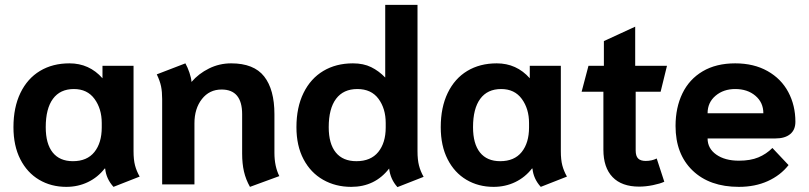

<svg xmlns="http://www.w3.org/2000/svg" viewBox="-20 -754 3307 785"><path d="M35 -234Q35 -315 63.5 -374Q92 -433 143.5 -464Q195 -495 264 -495Q345 -495 399 -434V-485H526V-136Q526 -101 532 -78Q538 -55 551 -32L444 10Q414 -23 410 -65H408Q380 -29 339.5 -9.5Q299 10 251 10Q189 10 140 -19Q91 -48 63 -103Q35 -158 35 -234ZM396 -233V-251Q396 -309 366.5 -349.5Q337 -390 282 -390Q226 -390 196.5 -350Q167 -310 167 -234Q167 -166 195.5 -130.5Q224 -95 278 -95Q336 -95 366 -132.5Q396 -170 396 -233Z M970 -126V-287Q970 -388 886 -388Q836 -388 805.5 -349Q775 -310 775 -250V0H643V-349Q643 -379 638.5 -401Q634 -423 621 -450L738 -495Q747 -479 754.5 -457Q762 -435 763 -419Q792 -453 834.5 -474Q877 -495 925 -495Q1018 -495 1060 -441.5Q1102 -388 1102 -287V-129Q1102 -74 1122 -34L1002 10Q985 -20 977.5 -52.5Q970 -85 970 -126Z M1571 -65Q1513 10 1416 10Q1352 10 1301 -19Q1250 -48 1221 -103Q1192 -158 1192 -234Q1192 -315 1221 -374Q1250 -433 1302 -464Q1354 -495 1423 -495Q1466 -495 1497.5 -479.5Q1529 -464 1555 -437V-734H1687V-136Q1687 -101 1693 -77.5Q1699 -54 1712 -31L1605 11Q1576 -21 1571 -65ZM1557 -233V-251Q1557 -310 1527.5 -350Q1498 -390 1441 -390Q1384 -390 1354 -350Q1324 -310 1324 -234Q1324 -166 1353 -130.5Q1382 -95 1437 -95Q1496 -95 1526.5 -132.5Q1557 -170 1557 -233Z M1782 -234Q1782 -315 1810.5 -374Q1839 -433 1890.5 -464Q1942 -495 2011 -495Q2092 -495 2146 -434V-485H2273V-136Q2273 -101 2279 -78Q2285 -55 2298 -32L2191 10Q2161 -23 2157 -65H2155Q2127 -29 2086.5 -9.5Q2046 10 1998 10Q1936 10 1887 -19Q1838 -48 1810 -103Q1782 -158 1782 -234ZM2143 -233V-251Q2143 -309 2113.5 -349.5Q2084 -390 2029 -390Q1973 -390 1943.5 -350Q1914 -310 1914 -234Q1914 -166 1942.5 -130.5Q1971 -95 2025 -95Q2083 -95 2113 -132.5Q2143 -170 2143 -233Z M2447 -142V-379H2358L2386 -485H2449V-586L2577 -645V-485H2707L2681 -379H2579V-139Q2579 -116 2589 -106Q2599 -96 2620 -96Q2645 -96 2665 -106L2696 -11Q2679 -3 2649.5 3Q2620 9 2593 9Q2522 9 2484.5 -30Q2447 -69 2447 -142Z M2742 -239Q2742 -314 2770 -372Q2798 -430 2853 -462.5Q2908 -495 2986 -495Q3062 -495 3118 -463.5Q3174 -432 3203 -377.5Q3232 -323 3232 -256Q3232 -223 3210.5 -205.5Q3189 -188 3151 -188H2873Q2873 -147 2908.5 -122Q2944 -97 3001 -97Q3048 -97 3080.5 -110.5Q3113 -124 3138 -149L3204 -79Q3171 -37 3119 -13.5Q3067 10 3001 10Q2881 10 2811.5 -57Q2742 -124 2742 -239ZM3101 -291Q3101 -335 3068.5 -362.5Q3036 -390 2986 -390Q2938 -390 2905.5 -362.5Q2873 -335 2873 -291Z"/></svg>

Font: Niramit
Style: Bold
Weight: 700
Designer: Katatrad Aksorn Co.,Ltd.
Foundry: Cadson Demak Co.,Ltd.
Version: Version 1.001; ttfautohint (v1.6)